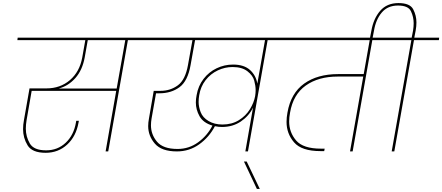

<svg xmlns="http://www.w3.org/2000/svg" viewBox="-20 -985 2877 1249"><path d="M974 -724H812L684 0H667L736 -394H186L153 -204Q148 -174 148 -148Q148 -96 174 -51.5Q200 -7 280 -7Q355 -7 407.5 -56.5Q460 -106 474 -188L476 -199H493L491 -188Q475 -98 417 -44.5Q359 9 277 9Q189 9 159.5 -39.5Q130 -88 130 -145Q130 -173 136 -205L172 -410H282Q372 -410 435 -464Q498 -518 515 -611L535 -724H93L95 -740H976ZM795 -724H551L531 -611Q516 -529 470.5 -477.5Q425 -426 362 -409H739Z M1885 -740 1883 -724H1721L1593 0H1576L1626 -285Q1599 -230 1546.5 -194.5Q1494 -159 1424 -159Q1402 -159 1378 -164Q1341 -93 1276.5 -46.5Q1212 0 1131 0Q1031 0 987.5 -50.5Q944 -101 944 -165Q944 -188 949 -214L980 -394H1024Q1088 -394 1137 -430Q1186 -466 1203 -563L1232 -724H904L906 -740ZM1135 -16Q1209 -16 1268.5 -59Q1328 -102 1362 -168Q1302 -186 1278 -229Q1254 -272 1254 -318Q1254 -341 1259 -366Q1269 -426 1304 -471.5Q1339 -517 1389.5 -541Q1440 -565 1496 -565Q1567 -565 1606 -530Q1645 -495 1654 -441L1704 -724H1249L1220 -563Q1202 -458 1148 -418Q1094 -378 1016 -378H995L966 -214Q962 -191 962 -170Q962 -110 1001.5 -63Q1041 -16 1135 -16ZM1427 -175Q1488 -175 1533.5 -203Q1579 -231 1605.5 -274Q1632 -317 1640 -361V-362Q1643 -381 1643 -399Q1643 -426 1634 -460Q1625 -494 1589.5 -521.5Q1554 -549 1493 -549Q1443 -549 1396.5 -527Q1350 -505 1317.5 -463.5Q1285 -422 1276 -366Q1272 -343 1272 -322Q1272 -290 1285.5 -255Q1299 -220 1337 -197.5Q1375 -175 1427 -175Z M1651 244 1567 66H1585L1670 244Z M2564 -724H2402L2274 0H2257L2343 -487H2177Q2051 -487 1969 -428.5Q1887 -370 1867 -253Q1861 -222 1861 -195Q1861 -124 1906.5 -71Q1952 -18 2068 -18H2092L2089 -2H2065Q1942 -2 1893 -59Q1844 -116 1844 -192Q1844 -221 1850 -253Q1872 -379 1958.5 -441Q2045 -503 2180 -503H2346L2385 -724H1813L1815 -740H2566Z M2837 -740 2835 -724H2673L2545 0H2528L2656 -724H2494L2496 -740H2658L2667 -786Q2671 -812 2671 -834Q2671 -874 2653.5 -911.5Q2636 -949 2569 -949Q2502 -949 2463.5 -903.5Q2425 -858 2413 -786L2403 -734H2386L2396 -786Q2410 -865 2453.5 -915Q2497 -965 2572 -965Q2647 -965 2668 -924.5Q2689 -884 2689 -839Q2689 -814 2684 -786L2675 -740Z"/></svg>

Font: Fz Poppins Thin
Style: Italic
Weight: 100
Italic angle: -10°
Designer: Ninad Kale (Devanagari), Jonny Pinhorn (Latin)
Foundry: Indian Type Foundry
Version: Vit hóa bi Vntype.Com & FontZin.Com